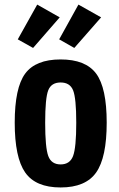

<svg xmlns="http://www.w3.org/2000/svg" viewBox="-20 -815 522 845"><path d="M44.8 -275.2Q44.8 -121.8 90.8 -55.9Q136.8 10 246.8 10Q356.7 10 403.2 -55.9Q449.6 -121.8 449.6 -275.2Q449.6 -428.6 403.2 -491Q356.7 -553.4 246.8 -553.4Q136.8 -553.4 90.8 -491Q44.8 -428.6 44.8 -275.2ZM178.8 -274.9Q178.8 -383.6 192.4 -417.8Q206 -452 246.8 -452Q287.6 -452 301.6 -417.8Q315.6 -383.6 315.6 -274.9Q315.6 -165.4 301.6 -128.4Q287.6 -91.4 246.8 -91.4Q206 -91.4 192.4 -128.4Q178.8 -165.4 178.8 -274.9ZM125.6 -604 242.8 -738.6 143.8 -794.8 58.2 -641.8ZM307 -604 425 -738.6 325.2 -794.8 240.4 -641.8Z"/></svg>

Font: Secuela Light
Style: Regular
Weight: 300
Designer: Fernando Haro
Foundry: deFharo
Version: Version 1.708